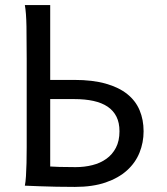

<svg xmlns="http://www.w3.org/2000/svg" viewBox="-20 -733 658 758"><path d="M178.2 -712.9V-417.5H273.4Q345.7 -417.5 397.5 -402.8Q449.2 -388.2 482.4 -361.6Q515.6 -335 531.2 -297.6Q546.9 -260.3 546.9 -214.8Q546.9 -170.4 530.8 -130.4Q514.6 -90.3 481.4 -60.3Q448.2 -30.3 397.2 -12.7Q346.2 4.9 275.9 4.9Q238.3 4.9 202.9 4.2Q167.5 3.4 139.6 2.4Q106.9 1.5 78.1 0Q81.1 -14.6 82.5 -37.6Q84 -60.5 84.7 -89.4Q85.4 -118.2 85.4 -151.9V-500.5Q85.4 -572.8 84.5 -628.2Q83.5 -683.6 78.1 -712.9ZM178.2 -75.7Q191.9 -74.7 214.6 -74Q237.3 -73.2 278.3 -73.2Q313.5 -73.2 344.7 -81.1Q376 -88.9 399.9 -106Q423.8 -123 437.7 -149.9Q451.7 -176.8 451.7 -214.8Q451.7 -248.5 439.7 -272.5Q427.7 -296.4 405 -311.8Q382.3 -327.1 349.1 -334.5Q315.9 -341.8 273.4 -341.8H178.2Z"/></svg>

Font: Andika
Style: Regular
Weight: 400
Designer: Victor Gaultney, Annie Olsen, Julie Remington, Don Collingsworth, Eric Hays
Foundry: SIL International
Version: Version 1.001